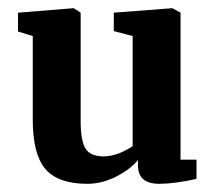

<svg xmlns="http://www.w3.org/2000/svg" viewBox="-20 -441 519 469"><path d="M369 8Q317 8 317 -37V-50Q298 -27 263.5 -9.5Q229 8 193 8Q122 8 91 -28Q60 -64 60 -149V-353L24 -364V-410L160 -421L177 -410V-146Q177 -97 189 -78Q201 -59 233 -59Q266 -59 304 -84V-353L258 -365V-410L401 -421L421 -410V-51H460V-4Q406 8 369 8Z"/></svg>

Font: Aikya
Style: Bold
Weight: 700
Designer: Neelakash Kshetrimayum (Latin subset based on Merriweather by Eben Sorkin)
Foundry: Brand New Type
Version: Version 1.00 b005